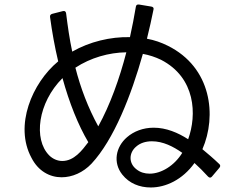

<svg xmlns="http://www.w3.org/2000/svg" viewBox="-20 -802 1040 848"><path d="M949 -61C954 -67 954 -73 948 -78C923 -102 898 -123 874 -143C938 -290 915 -504 721 -600C693 -614 662 -625 629 -631C640 -676 650 -719 658 -760C660 -767 656 -772 648 -773L594 -782C586 -783 581 -780 580 -772C573 -729 564 -684 554 -638C468 -640 376 -618 299 -574C287 -630 279 -687 272 -743C271 -751 266 -755 258 -753L211 -741C204 -739 200 -735 201 -727C210 -660 222 -594 237 -531C122 -436 42 -247 119 -105C149 -46 200 -19 252 -19C299 -19 347 -40 384 -79C483 -185 560 -382 611 -564C639 -559 666 -550 691 -538C845 -459 850 -294 811 -187C766 -216 714 -238 659 -238C612 -238 571 -222 541 -196C491 -153 478 -84 520 -31C551 8 596 26 646 26C712 26 786 -8 839 -82C859 -64 879 -44 899 -22C905 -16 911 -16 916 -22ZM414 -244C369 -326 336 -413 313 -503C380 -547 461 -570 538 -571C508 -455 466 -338 414 -244ZM370 -174C342 -137 307 -91 255 -91C234 -91 213 -100 197 -116C127 -187 147 -348 256 -457C286 -348 325 -250 370 -174ZM582 -155C599 -170 623 -178 651 -178C700 -178 745 -155 785 -127C750 -70 692 -35 641 -35C619 -35 599 -41 583 -54C547 -81 549 -128 582 -155Z"/></svg>

Font: LINE Seed JP App_OTF Regular
Style: Regular
Weight: 400
Designer: LY Corporation & Fontrix & Fontworks
Version: Version 1.002